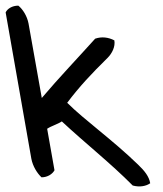

<svg xmlns="http://www.w3.org/2000/svg" viewBox="-90 -625 579 680"><path d="M21 -63C26 -36 42 -11 57 3C79 3 96 -9 103 -22L77 -169C92 -179 114 -185 129 -195C208 -121 303 -46 380 32C405 39 428 34 442 24C438 0 422 -20 399 -42C306 -132 209 -200 148 -261C191 -318 233 -363 291 -420C307 -436 319 -460 315 -482C294 -493 270 -496 247 -488C186 -420 118 -349 58 -278L11 -542C6 -568 -9 -592 -25 -605C-47 -605 -64 -594 -70 -581Z"/></svg>

Font: Snowfall
Style: OpObl
Weight: 400
Designer: Jasper
Foundry: Cannot Into Space Fonts
Version: Version 0.9